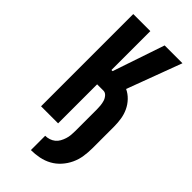

<svg xmlns="http://www.w3.org/2000/svg" viewBox="-291 -801 1082 1082"><g transform="rotate(45 250.0 -260.0)"><path d="M206 215V101Q222 101 237.5 96Q253 91 265.5 81Q278 71 286 56.5Q294 42 299 26.5Q304 11 305.5 -5Q307 -21 307 -37V-210Q307 -225 305.5 -240.5Q304 -256 299.5 -271Q295 -286 284 -298.5Q273 -311 258 -311H208V0H72V-735H208V-425H217L322 -735H464L342 -408Q368 -396 389 -374Q410 -352 422.5 -325Q435 -298 439.5 -268.5Q444 -239 444 -210V-37Q444 -4 439 28.5Q434 61 420 91Q406 121 383.5 146Q361 171 332.5 186.5Q304 202 271.5 208.5Q239 215 206 215Z"/></g></svg>

Font: Iosevka Term Curly Heavy
Style: Regular
Weight: 900
Designer: Belleve Invis
Foundry: Belleve Invis
Version: Version 32.3.0